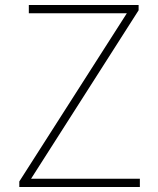

<svg xmlns="http://www.w3.org/2000/svg" viewBox="-20 -746 632 766"><path d="M57 0H538V-33H104L533 -705V-726H95V-693H486L57 -22Z"/></svg>

Font: Harano Aji Gothic K1 ExtraLight
Style: Regular
Weight: 250
Foundry: Masamichi Hosoda
Version: HaranoAjiGothicK1-ExtraLight version 20230610;ttx 4.39.4